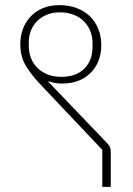

<svg xmlns="http://www.w3.org/2000/svg" viewBox="-20 -727 519 747"><path d="M378 -144 133 -403Q95 -444 77 -477.5Q59 -511 59 -555Q59 -586 69 -613.5Q79 -641 98.5 -662Q118 -683 146 -695Q174 -707 211 -707Q248 -707 278.5 -695.5Q309 -684 330 -663.5Q351 -643 362.5 -614.5Q374 -586 374 -552Q374 -485 332.5 -443.5Q291 -402 222 -402Q209 -402 196 -404Q183 -406 169 -411L168 -409L393 -174Q404 -163 407.5 -155.5Q411 -148 411 -133V0H378ZM218 -428Q276 -428 308 -460Q340 -492 340 -544V-560Q340 -585 331 -607Q322 -629 305.5 -645Q289 -661 265.5 -670Q242 -679 213 -679Q184 -679 161.5 -669.5Q139 -660 123.5 -644Q108 -628 100 -607Q92 -586 92 -563V-547Q92 -524 100 -502.5Q108 -481 124 -464.5Q140 -448 163.5 -438Q187 -428 218 -428Z"/></svg>

Font: IBM Plex Sans Devanagari ExtraLight
Style: Regular
Weight: 200
Designer: Mike Abbink, Paul van der Laan, Pieter van Rosmalen, Erin McLaughlin
Foundry: Bold Monday
Version: Version 1.1